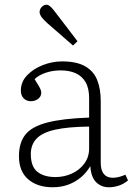

<svg xmlns="http://www.w3.org/2000/svg" viewBox="-20 -776 560 810"><path d="M202 14Q138 14 99 -19.5Q60 -53 60 -117Q60 -174 87 -208Q114 -242 179 -259Q244 -276 356 -280V-361Q356 -404 341 -429.5Q326 -455 299.5 -467Q273 -479 236 -479Q202 -479 172.5 -469Q143 -459 126 -442Q137 -425 143 -414.5Q149 -404 151.5 -397.5Q154 -391 154 -385Q154 -369 141 -359Q128 -349 110 -349Q92 -349 80 -361Q68 -373 68 -394Q68 -431 94.5 -458.5Q121 -486 161 -501.5Q201 -517 242 -517Q303 -517 339 -496.5Q375 -476 390 -438.5Q405 -401 405 -349V-89Q405 -58 418 -42Q431 -26 456 -26Q468 -26 482 -29.5Q496 -33 509 -39L520 -15Q504 -1 483 6.5Q462 14 439 14Q407 14 385.5 -7.5Q364 -29 361 -75Q343 -45 318.5 -25.5Q294 -6 265 4Q236 14 202 14ZM214 -29Q250 -29 282.5 -43.5Q315 -58 335.5 -85.5Q356 -113 356 -150V-242Q267 -241 213 -229Q159 -217 134.5 -191.5Q110 -166 110 -126Q110 -73 138 -51Q166 -29 214 -29ZM288 -584 180 -678Q161 -695 154 -706Q147 -717 147 -726Q147 -733 151 -740Q155 -747 161.5 -751.5Q168 -756 175 -756Q183 -756 190 -750.5Q197 -745 206 -734L307 -602Z"/></svg>

Font: Literata ExtraLight
Style: Regular
Weight: 250
Designer: Latin by Veronika Burian and Jose Scaglione. Greek by Irene Vlachou. Cyrillic by Vera Evstafieva.
Foundry: TypeTogether
Version: Version 3.103;gftools[0.9.29]